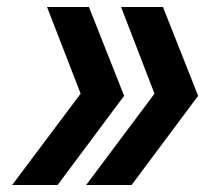

<svg xmlns="http://www.w3.org/2000/svg" viewBox="-20 -531 589 551"><path d="M227.2 0 423.4 -262.2 327.4 -511H447.6L548.6 -256L357.6 0ZM14.8 0 211.4 -262.2 115 -511H235.2L336.2 -256L145.2 0Z"/></svg>

Font: Overpass
Style: Italic
Weight: 400
Italic angle: -10°
Designer: Delve Withrington, Dave Bailey, Thomas Jockin
Foundry: Delve Fonts LLC
Version: Version 4.000